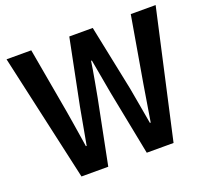

<svg xmlns="http://www.w3.org/2000/svg" viewBox="-132 -949 1206 1112"><g transform="rotate(-20 471.5 -393.0)"><path d="M12.7 -786.1H165L236.3 -382.8Q240.2 -361.3 248 -312Q255.9 -262.7 262.2 -223.1Q268.6 -183.6 272.5 -156.2H277.3Q311.5 -345.7 318.4 -382.8L399.4 -786.1H543.9L627 -382.8Q633.8 -347.7 648.9 -259.8Q664.1 -171.9 667 -156.2H671.9Q676.8 -187.5 690.4 -269Q704.1 -350.6 709 -382.8L778.3 -786.1H931.6L755.9 0H590.8L512.7 -397.5Q478.5 -585.9 474.6 -610.4H469.7Q463.9 -568.4 449.2 -487.8Q434.6 -407.2 432.6 -397.5L353.5 0H188.5Z"/></g></svg>

Font: Gothic A1 ExtraBold
Style: Regular
Weight: 800
Designer: HanYang I&C Co.,Ltd.
Foundry: HanYang I&C Co.,Ltd.
Version: Version 2.50